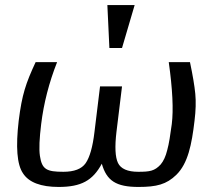

<svg xmlns="http://www.w3.org/2000/svg" viewBox="-20 -730 795 760"><path d="M54 -252C42 -149 47 -79 71 -44C94 -8 142 10 212 10C301 10 347 -15 383 -82C402 -15 439 10 528 10C600 10 639 0 678 -38C724 -83 739 -158 750 -252C755 -292 756 -328 753 -359C750 -390 743 -432 732 -484H648C663 -377 667 -296 660 -239C654 -195 649 -161 642 -136C636 -111 627 -92 616 -79C592 -53 573 -50 527 -50C485 -50 458 -62 447 -85C436 -108 434 -149 441 -208L463 -388H376L354 -208C347 -148 335 -107 319 -84C303 -61 273 -50 231 -50C165 -50 146 -59 138 -113C134 -140 136 -182 143 -239C153 -321 174 -403 206 -484H121C82 -400 67 -356 54 -252ZM463 -540 513 -710H405L413 -540Z"/></svg>

Font: Gamestation Display
Style: Italic
Weight: 400
Designer: Jonas Hecksher
Foundry: Jonas Hecksher, Playtypeª, e-types AS
Version: Version 1.003